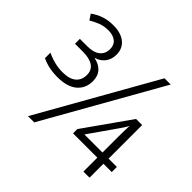

<svg xmlns="http://www.w3.org/2000/svg" viewBox="-171 -917 1112 1112"><g transform="rotate(45 385.0 -361.0)"><path d="M149 -280Q77 -280 21 -307V-352Q52 -337 84.5 -329Q117 -321 149 -321Q206 -321 234 -344.5Q262 -368 262 -410Q262 -489 147 -489H85V-529H147Q198 -529 224.5 -551Q251 -573 251 -611Q251 -645 228 -663Q205 -681 167 -681Q133 -681 105 -670.5Q77 -660 49 -643L26 -677Q55 -698 89 -710Q123 -722 167 -722Q230 -722 265 -693Q300 -664 300 -615Q300 -574 278.5 -547.5Q257 -521 226 -513V-510Q266 -502 289 -476.5Q312 -451 312 -409Q312 -350 270.5 -315Q229 -280 149 -280ZM189 0 593 -714H644L240 0ZM643 0V-114H444V-149L643 -431H693V-156H761V-114H693V0ZM495 -156H643V-284Q643 -307 643.5 -330.5Q644 -354 645 -376Q638 -362 626.5 -344.5Q615 -327 604 -312Z"/></g></svg>

Font: RS Noto Sans Light
Style: Regular
Weight: 300
Designer: Monotype Design Team
Foundry: Monotype Imaging Inc.
Version: Version 3.10